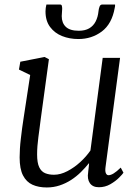

<svg xmlns="http://www.w3.org/2000/svg" viewBox="-20 -816 616 846"><path d="M186 10Q150 10 123.2 -2Q96.5 -14 81.5 -42.8Q66.5 -71.5 66.5 -122.5Q66.5 -140 67.8 -160.8Q69 -181.5 71.8 -204.8Q74.5 -228 77.5 -251.2Q80.5 -274.5 84 -295.5L113 -485.5L63.5 -509.5L69.5 -544L176.5 -565L195.5 -555L159.5 -291.5Q157 -270.5 154.2 -250.2Q151.5 -230 149 -211Q146.5 -192 145 -173Q143.5 -154 143.5 -135.5Q143.5 -98.5 152.8 -79.2Q162 -60 178.8 -53Q195.5 -46 218 -46Q246.5 -46 276.8 -61.8Q307 -77.5 333.8 -102Q360.5 -126.5 378.5 -153L432.5 -561H509L445 -80Q442.5 -61.5 446.5 -52.8Q450.5 -44 458 -44Q468 -44 481 -52Q494 -60 512 -77.5L524 -55Q520 -48.5 504.5 -33Q489 -17.5 466 -4.2Q443 9 415.5 9Q388.5 9 376 -9Q363.5 -27 368.5 -57Q368.5 -58.5 369 -62.8Q369.5 -67 370.2 -72.8Q371 -78.5 371.5 -84.5Q372 -90.5 372.5 -95.5L371.5 -96.5Q356 -77 336.5 -57.8Q317 -38.5 293.5 -23.2Q270 -8 243 1Q216 10 186 10ZM245 -796Q251 -796 252.5 -790.5Q254 -785 254 -777Q254 -770 253 -761Q252 -752 252 -745Q252 -715 270 -697.8Q288 -680.5 327 -680.5Q355 -680.5 373.2 -691.2Q391.5 -702 401.5 -721.5Q411.5 -741 414 -766.5Q415 -777 418.5 -786.5Q422 -796 430 -796H487Q487 -792.5 487 -789Q487 -785.5 485.5 -781Q473 -710.5 428.5 -677.2Q384 -644 325.5 -644Q286.5 -644 253.8 -657Q221 -670 200.8 -697Q180.5 -724 180.5 -765.5Q180.5 -773 181.5 -780.8Q182.5 -788.5 184.5 -796Z"/></svg>

Font: Merriweather 20pt Light
Style: Italic
Weight: 300
Italic angle: -7.8°
Version: Version 2.101